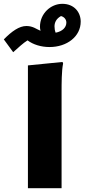

<svg xmlns="http://www.w3.org/2000/svg" viewBox="-67 -984 442 1004"><path d="M259 -964C198 -964 142 -913 142 -844C142 -837 143 -830 145 -823C124 -831 106 -848 71 -848C34 -848 -5 -821 -47 -778L2 -711C30 -736 53 -758 77 -773C106 -751 148 -738 192 -738C283 -738 355 -793 355 -871C355 -920 321 -964 259 -964ZM224 -813C220 -823 218 -834 218 -846C218 -867 228 -887 252 -900C268 -896 280 -883 280 -866C280 -841 260 -820 224 -813ZM79 -642V0H255V-504C255 -544 255 -616 263 -652L260 -660Z"/></svg>

Font: Kufam Arabic Latin Roman Bold
Style: Regular
Weight: 700
Designer: Wael Morcos & Artur Schmal
Version: Version 1.200;PS 001.200;hotconv 1.0.88;makeotf.lib2.5.64775